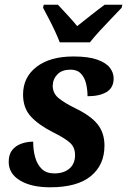

<svg xmlns="http://www.w3.org/2000/svg" viewBox="-20 -786 540 816"><path d="M193 10Q113 10 65 -19Q17 -48 17 -98Q17 -130 32 -148.5Q47 -167 71 -175.5Q95 -184 121 -184Q121 -148 129.5 -117.5Q138 -87 157.5 -68Q177 -49 211 -49Q251 -49 275 -69.5Q299 -90 299 -127Q299 -161 275.5 -181Q252 -201 205 -224Q144 -255 111 -291Q78 -327 78 -384Q78 -458 135.5 -502Q193 -546 292 -546Q356 -546 393.5 -532.5Q431 -519 447 -498Q463 -477 463 -453Q463 -413 433 -395Q403 -377 352 -377Q352 -404 346 -430Q340 -456 324 -473Q308 -490 280 -490Q244 -490 224.5 -470.5Q205 -451 204 -422Q204 -390 228.5 -369.5Q253 -349 300 -326Q366 -294 395 -257.5Q424 -221 424 -167Q424 -85 366 -37.5Q308 10 193 10ZM234 -606Q226 -627 213.5 -654Q201 -681 187 -707.5Q173 -734 163 -753L166 -766H226Q242 -749 267 -722Q292 -695 308 -675Q333 -695 368 -722.5Q403 -750 425 -766H500L497 -753Q479 -734 454.5 -708.5Q430 -683 405.5 -656.5Q381 -630 362 -606Z"/></svg>

Font: Noto Serif SemiCondensed
Style: Bold Italic
Weight: 700
Width: 4
Italic angle: -12°
Designer: Monotype Design Team
Foundry: Monotype Imaging Inc.
Version: Version 2.014